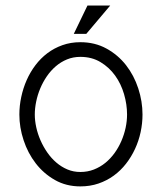

<svg xmlns="http://www.w3.org/2000/svg" viewBox="-20 -653 581 682"><path d="M486.2 -246.1Q486.2 -293 471.1 -339Q456.1 -385 427.7 -421.5Q399.3 -457.9 358.2 -480.5Q317.2 -503.1 265.4 -503.1Q231.2 -503.1 201.8 -492.6Q172.4 -482.2 148.4 -464.1Q124.4 -446 105.9 -421.5Q87.3 -396.9 74.7 -368.3Q62.1 -339.7 55.5 -308.5Q48.8 -277.3 48.8 -246.1Q48.8 -200.2 63.9 -154.7Q78.9 -109.1 107 -72.7Q135.1 -36.3 175.1 -13.6Q215.1 9.1 265.4 9.1Q300.1 9.1 329.8 -1.1Q359.5 -11.3 384 -29.1Q408.6 -47 427.5 -71.3Q446.4 -95.5 459.6 -124Q472.8 -152.5 479.5 -183.7Q486.2 -214.8 486.2 -246.1ZM431.3 -246Q431.3 -223.1 426.2 -199.1Q421 -175 411.2 -152.3Q401.4 -129.5 387.1 -109.6Q372.7 -89.7 354.3 -74.6Q335.9 -59.6 313.4 -50.8Q291 -42.1 265.5 -42.1Q240.8 -42.1 219.5 -51.1Q198.1 -60.1 180.1 -75.6Q162 -91.1 147.9 -111.5Q133.8 -131.9 123.9 -154.5Q114 -177.1 108.8 -200.7Q103.6 -224.4 103.6 -246.1Q103.6 -268.4 108.5 -292Q113.3 -315.7 122.8 -338.5Q132.3 -361.3 146.2 -381.7Q160.1 -402 178.1 -417.5Q196.1 -433 218 -442Q239.9 -451 265.5 -451Q306.2 -451 337.1 -432.3Q368.1 -413.7 389.1 -384.3Q410.1 -355 420.7 -318.4Q431.3 -281.9 431.3 -246ZM242.1 -532.7H286.5L371.5 -633.4H290.7Z"/></svg>

Font: SaysetthaMai Thin
Style: Regular
Weight: 100
Designer: John M. Durdin
Foundry: Lao Script for Windows
Version: Version 1.101